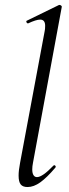

<svg xmlns="http://www.w3.org/2000/svg" viewBox="-20 -745 277 774"><path d="M55 -37Q55 -58 61 -89L160 -619Q162 -627 162 -641Q162 -666 142 -666Q126 -666 94 -651H92Q88 -651 86.5 -656Q85 -661 89 -662L218 -725H220Q224 -725 227 -722Q230 -719 229 -717L113 -89Q110 -74 110 -62Q110 -47 115 -39Q120 -31 129 -31Q151 -31 195 -77Q197 -79 199 -79Q202 -79 204 -75.5Q206 -72 203 -69Q169 -29 142.5 -10Q116 9 91 9Q72 9 63.5 -1.5Q55 -12 55 -37Z"/></svg>

Font: Cormorant Garamond
Style: Italic
Weight: 400
Italic angle: -10°
Designer: Christian Thalmann (Catharsis Fonts)
Foundry: Catharsis Fonts
Version: Version 4.000